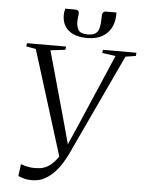

<svg xmlns="http://www.w3.org/2000/svg" viewBox="-62 -1005 797 1064"><g transform="rotate(5 336.0 -473.0)"><path d="M158 11Q130 11 112.5 6Q95 1 79.5 -5.5L88 -72Q98 -68.5 110.5 -65Q123 -61.5 137 -59.5Q151 -57.5 165 -57.5Q179 -57.5 196.5 -59.5Q214 -61.5 234.5 -72.2Q255 -83 278 -109Q301 -135 325.5 -183.5L302.5 -112L114.5 -715L60 -725L63 -743H280.5L278 -725L196 -715L307.5 -314.5L346 -172.5L327 -181L386 -315.5L558 -715L483 -725L485.5 -743H672L670 -725L613 -716L349.5 -153Q338 -128.5 320.5 -100Q303 -71.5 279 -46.2Q255 -21 224.8 -5Q194.5 11 158 11ZM309.5 -952Q322.5 -952 328.2 -948.2Q334 -944.5 334 -933Q334 -921 332.2 -909.2Q330.5 -897.5 330.5 -888Q330.5 -856 343 -838.2Q355.5 -820.5 393.5 -820.5Q422 -820.5 437 -831Q452 -841.5 457.2 -864.2Q462.5 -887 462.5 -923Q462.5 -943.5 468.5 -949.5Q474.5 -955.5 485.5 -955.5H542Q542 -952 542.2 -947.5Q542.5 -943 542 -935.5Q540 -895.5 522.2 -865Q504.5 -834.5 472 -817.5Q439.5 -800.5 393 -800.5Q347 -800.5 315.5 -814.5Q284 -828.5 268.2 -854.2Q252.5 -880 252.5 -915.5Q252.5 -928.5 254.2 -936.2Q256 -944 258 -952Z"/></g></svg>

Font: Merriweather 144pt Light
Style: Italic
Weight: 300
Italic angle: -7.8°
Version: Version 2.101